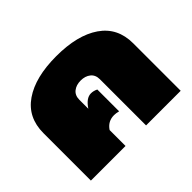

<svg xmlns="http://www.w3.org/2000/svg" viewBox="-116 -699 882 882"><g transform="rotate(-45 325.0 -258.5)"><path d="M33.3 0V-308.3Q33.3 -410 110.8 -463.3Q188.3 -516.7 325 -516.7Q461.7 -516.7 539.2 -463.3Q616.7 -410 616.7 -308.3V0H391.7V-300Q391.7 -328.3 372.9 -343.3Q354.2 -358.3 325 -358.3Q295.8 -358.3 277.1 -343.3Q258.3 -328.3 258.3 -300V-241.7Q285.8 -283.3 316.7 -283.3Q333.3 -283.3 350 -275V-133.3Q333.3 -137.5 320.8 -137.5Q280.8 -137.5 258.3 -103.3V0Z"/></g></svg>

Font: BoonTook
Style: Regular
Weight: 400
Designer: Sungsit Sawaiwan
Foundry: FontUni
Version: Version 3.0